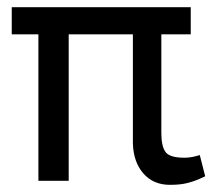

<svg xmlns="http://www.w3.org/2000/svg" viewBox="-20 -500 588 531"><path d="M86.2 0H170V-405H347.5V-103.8Q348.8 -52.5 376.2 -20.6Q403.8 11.2 450 11.2Q478.8 11.2 498.1 6.2Q517.5 1.2 530 -4.4Q542.5 -10 547.5 -12.5L532.5 -71.2Q510 -63.8 490 -63.8Q448.8 -63.8 437.5 -80Q426.2 -96.2 426.2 -132.5V-405H507.5V-480H12.5V-405H86.2Z"/></svg>

Font: Cambay
Style: Regular
Weight: 400
Designer: Pooja Saxena
Foundry: Pooja Saxena
Version: Version 1.181;PS 001.181;hotconv 1.0.70;makeotf.lib2.5.58329